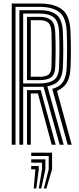

<svg xmlns="http://www.w3.org/2000/svg" viewBox="-20 -820 448 1088"><path d="M46.5 0V-800H206.2Q288.8 -800 332.6 -765.8Q376.5 -731.5 379.8 -638Q381.8 -581.8 381.8 -534.9Q381.8 -488 379.8 -439Q377.8 -384 359.6 -352.9Q341.5 -321.8 303 -305L386.2 0H363.5L276.2 -316Q318 -327.5 337 -356.4Q356 -385.2 358.2 -439.8Q360 -487.2 360.1 -535Q360.2 -582.8 358.2 -637.2Q355.2 -721 316.4 -751Q277.5 -781 206.2 -781H68V0ZM89.8 0V-762.2H206.2Q267 -762.2 300.4 -736.2Q333.8 -710.2 336.5 -636.5Q338.5 -584.5 338.5 -536.1Q338.5 -487.8 336.5 -440.5Q334.5 -389.8 314 -364.2Q293.5 -338.8 248.2 -331L340.8 0H318.2L226.5 -329Q216.8 -328.2 206 -328.2H111.2V0ZM111.2 -347.2H206Q257 -347.2 284.9 -366.4Q312.8 -385.5 315 -441.2Q316.8 -488.8 316.9 -535.9Q317 -583 315 -635.8Q312.5 -699.5 284.6 -721.4Q256.8 -743.2 206.2 -743.2H111.2ZM133 -366V-724.5H206.2Q246.8 -724.5 269 -706.4Q291.2 -688.2 293.2 -635Q295.2 -585.2 295.2 -537.8Q295.2 -490.2 293.2 -442Q291.5 -396.8 269.2 -381.4Q247 -366 206 -366ZM154.5 -385H206Q237.5 -385 254.1 -396.6Q270.8 -408.2 271.8 -442.5Q273.2 -496 273.2 -541.9Q273.2 -587.8 271.8 -634.2Q270.5 -675.2 254.5 -690.4Q238.5 -705.5 206.2 -705.5H154.5ZM133 0V-309.2H182.2Q189.8 -309.2 196.9 -309.4Q204 -309.5 210.8 -309.5L295.5 0H273L194.8 -290.5Q191 -290.5 183.2 -290.5H154.5V0ZM228.5 248 256 139.5V64H157V45H275V139.5L242.8 248ZM199.8 248 218.2 139.5V101.8H157V82.8H237.2V139.5L214 248ZM171.2 248 180.5 139.5H157V120.5H199.5V139.5L185.5 248Z"/></svg>

Font: Big Shoulders Inline Display
Style: Bold
Weight: 700
Designer: Patric King
Foundry: XO Type Co
Version: Version 1.000